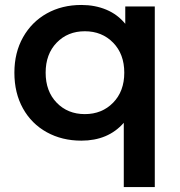

<svg xmlns="http://www.w3.org/2000/svg" viewBox="-20 -560 726 774"><path d="M604 -534V194H479V-65Q416 7 308 7Q230 7 168.5 -27Q107 -61 72.5 -123Q38 -185 38 -267Q38 -348 73 -410Q108 -472 169 -506Q230 -540 308 -540Q363 -540 408.5 -521Q454 -502 485 -464V-534ZM481 -267Q481 -342 436 -388Q391 -434 322 -434Q253 -434 208.5 -388Q164 -342 164 -267Q164 -192 208.5 -146Q253 -100 322 -100Q391 -100 436 -146Q481 -192 481 -267Z"/></svg>

Font: APTA Sans SemiBold
Style: Bold
Weight: 600
Version: Version 7.200